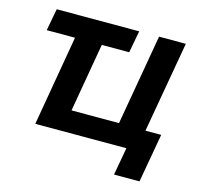

<svg xmlns="http://www.w3.org/2000/svg" viewBox="-96 -626 905 859"><g transform="rotate(15 356.5 -196.0)"><path d="M45 -418H176L104 0H526L503 128H621L661 -98H588L662 -520H538L465 -100H245L300 -418H427L446 -520H64Z"/></g></svg>

Font: Fixel Display 20240404 SemiBold
Style: Italic
Weight: 600
Italic angle: -10°
Designer: AlfaBravo + MacPaw
Foundry: Kyrylo Tkachov, Marchela Mozhyna, Serhii Makarenko, Maria Weinstein, Zakhar Kryvoshyya
Version: Version 1.211;Glyphs 3.2 (3225)